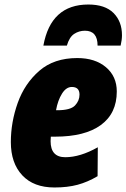

<svg xmlns="http://www.w3.org/2000/svg" viewBox="-20 -820 560 850"><path d="M276 -618Q287 -656 308.5 -670Q330 -684 356 -684Q412 -684 412 -618H514Q520 -644 520 -664Q520 -725 482.5 -762.5Q445 -800 371 -800Q205 -800 172 -618ZM412 -40 413 -168Q335 -124 269 -124Q204 -124 204 -195Q204 -205 205 -215H224Q356 -215 426.5 -266.5Q497 -318 497 -415Q497 -482 449 -522.5Q401 -563 322 -563Q219 -563 154 -506.5Q89 -450 58.5 -364.5Q28 -279 28 -191Q28 -98 78.5 -44Q129 10 221 10Q279 10 323.5 -2Q368 -14 412 -40ZM298 -435Q332 -435 332 -401Q332 -374 312 -353Q292 -332 234 -332H228Q236 -376 254.5 -405.5Q273 -435 298 -435Z"/></svg>

Font: Noto Sans Display SemiCondensed Black
Style: Italic
Weight: 900
Width: 4
Designer: Monotype Design team
Foundry: Monotype Imaging Inc.
Version: 1.000